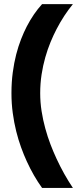

<svg xmlns="http://www.w3.org/2000/svg" viewBox="-20 -820 391 940"><path d="M336.9 100.1H186Q144 42 110.8 -30.8Q96.7 -61.5 83.3 -98.4Q69.8 -135.3 59.3 -177.5Q48.8 -219.7 42.5 -266.4Q36.1 -313 36.1 -363.8Q36.1 -418 42.5 -465.3Q48.8 -512.7 59.3 -553.5Q69.8 -594.2 83.3 -628.4Q96.7 -662.6 110.8 -689.9Q144 -753.9 186 -799.8H336.9Q292 -745.1 256.8 -677.2Q241.7 -648.4 227.3 -613.5Q212.9 -578.6 201.7 -539.1Q190.4 -499.5 183.6 -455.3Q176.8 -411.1 176.8 -363.8Q176.8 -319.3 183.6 -275.9Q190.4 -232.4 201.7 -191.4Q212.9 -150.4 227.3 -112.8Q241.7 -75.2 256.8 -43Q292 33.2 336.9 100.1Z"/></svg>

Font: Righteous
Style: Regular
Weight: 400
Version: Version 1.000